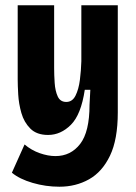

<svg xmlns="http://www.w3.org/2000/svg" viewBox="-20 -548 515 727"><path d="M205 159Q153 159 103.5 144.5Q54 130 25 106L73 -1Q99 21 130.5 32Q162 43 190 43Q248 43 283.5 -3Q319 -49 319 -151L322 -208H301Q287 -114 248.5 -75.5Q210 -37 162 -37Q119 -37 95 -61Q71 -85 61 -120Q51 -155 49 -190Q47 -225 47 -247V-528H185V-290Q185 -264 187 -234Q189 -204 198.5 -183Q208 -162 231 -162Q254 -162 266 -186Q278 -210 282.5 -245.5Q287 -281 288 -316V-528H426V-122Q426 -20 396.5 41.5Q367 103 317 131Q267 159 205 159Z"/></svg>

Font: Bricolage Grotesque 10pt Condensed Bricolage Grotesque 10pt Condensed Regular
Style: Bold
Weight: 700
Width: 3
Designer: Mathieu Triay
Foundry: Atelier Triay
Version: Version 1.000; ttfautohint (v1.8.4.7-5d5b);gftools[0.9.32]